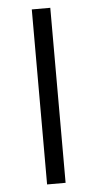

<svg xmlns="http://www.w3.org/2000/svg" viewBox="-52 -733 387 765"><g transform="rotate(-5 142.0 -350.0)"><path d="M105 -700H179V0H105Z"/></g></svg>

Font: Sarabun Light
Style: Regular
Weight: 300
Designer: Suppakit Chalermlarp | Katatrad Co.,Ltd.
Foundry: Cadson Demak Co.,Ltd.
Version: Version 1.000; ttfautohint (v1.6)